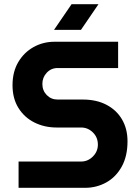

<svg xmlns="http://www.w3.org/2000/svg" viewBox="-20 -900 666 920"><path d="M69 0V-126H369Q401 -126 425 -150Q449 -174 449 -207Q449 -242 425 -265.5Q401 -289 369 -289H252Q193 -289 145 -313Q97 -337 68.5 -382.5Q40 -428 40 -492Q40 -555 67 -601.5Q94 -648 140 -674Q186 -700 242 -700H546V-574H256Q225 -574 204 -551.5Q183 -529 183 -498Q183 -466 204 -444.5Q225 -423 256 -423H377Q442 -423 490 -398Q538 -373 564.5 -328Q591 -283 591 -223Q591 -152 563.5 -102Q536 -52 489.5 -26Q443 0 387 0ZM239 -757 323 -880H452L368 -757Z"/></svg>

Font: MuseoModerno SemiBold
Style: Regular
Weight: 600
Designer: Pablo Cosgaya, Héctor Gatti, Marcela Romero, and the Authors of The MuseoModerno Project.
Foundry: Omnibus-Type Team
Version: Version 1.001